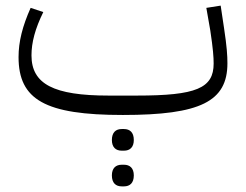

<svg xmlns="http://www.w3.org/2000/svg" viewBox="-20 -397 874 683"><path d="M413 266H421C442 266 456 254 456 227C456 201 442 189 421 189H413C392 189 378 201 378 227C378 254 392 266 413 266ZM413 139H421C442 139 456 127 456 101C456 74 442 62 421 62H413C392 62 378 74 378 101C378 127 392 139 413 139ZM417 12C693 12 789 -36 789 -172C789 -199 787 -231 777 -297L765 -377L714 -369L728 -289C738 -223 740 -193 740 -171C740 -83 678 -57 467 -57H366C171 -57 92 -98 92 -200C92 -246 105 -295 134 -354L89 -369C60 -304 46 -249 46 -194C46 -42 141 12 417 12Z"/></svg>

Font: IBM Plex Arabic Light
Style: Regular
Weight: 300
Designer: Mike Abbink, Paul van der Laan, Pieter van Rosmalen, Wael Morcos, Khajak Apelian
Foundry: Bold Monday
Version: Version 1.0